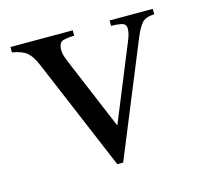

<svg xmlns="http://www.w3.org/2000/svg" viewBox="-71 -480 594 570"><g transform="rotate(-15 226.0 -195.0)"><path d="M444.3 -404.3V-387.7Q416 -386.7 405 -372.8Q394 -358.9 383.8 -334.5L241.2 13.7H223.1L78.1 -330.1Q65.9 -358.9 51.5 -370.8Q37.1 -382.8 6.8 -387.7V-404.3H198.2V-387.7Q179.2 -387.7 164.6 -383.8Q149.9 -379.9 149.9 -356.4Q149.9 -346.7 152.8 -337.6Q155.8 -328.6 159.2 -320.3L252.9 -97.2L348.1 -330.1Q351.6 -338.4 354.5 -347.9Q357.4 -357.4 357.4 -367.2Q357.4 -381.8 343 -384.8Q328.6 -387.7 311.5 -387.7V-404.3Z"/></g></svg>

Font: Scheherazade New
Style: Regular
Weight: 400
Designer: SIL International
Foundry: SIL International
Version: Version 4.000